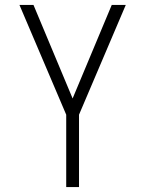

<svg xmlns="http://www.w3.org/2000/svg" viewBox="-20 -550 590 780"><path d="M249 210V-84L59 -530H116L275 -150L434 -530H491L301 -84V210Z"/></svg>

Font: Lode Dark Term
Style: Regular
Weight: 400
Monospace: yes
Designer: Belleve Invis
Foundry: Belleve Invis
Version: Version 29.2.0